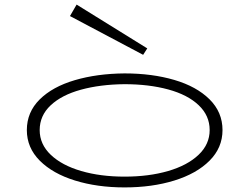

<svg xmlns="http://www.w3.org/2000/svg" viewBox="-20 -804 1087 837"><path d="M97 -237Q97 -315 153 -370.5Q209 -426 306 -454.5Q403 -483 523 -484Q643 -484 740 -455.5Q837 -427 893.5 -371Q950 -315 950 -237Q950 -160 893.5 -103.5Q837 -47 740 -17Q643 13 523 13Q404 13 307 -17Q210 -47 153.5 -103.5Q97 -160 97 -237ZM894 -237Q894 -300 846 -345.5Q798 -391 713.5 -414Q629 -437 523 -437Q417 -436 333 -413Q249 -390 201 -345Q153 -300 153 -237Q153 -175 201.5 -129Q250 -83 334 -58.5Q418 -34 523 -34Q629 -34 713 -58.5Q797 -83 845.5 -129Q894 -175 894 -237ZM314 -784 285 -734 604 -565 622 -593Z"/></svg>

Font: BioRhyme Expanded Light
Style: Regular
Weight: 300
Width: 7
Designer: Aoife Mooney
Foundry: Aoife Mooney Type
Version: Version 1.001